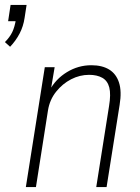

<svg xmlns="http://www.w3.org/2000/svg" viewBox="-56 -760 570 780"><path d="M-15 -570 -36 -589Q-16 -609 -6 -630Q4 -651 9 -683L12 -674H-23L-13 -740H52L44 -688Q39 -653 23.5 -623.5Q8 -594 -15 -570ZM49 0 126 -487H166L150 -392H145Q170 -439 216 -467Q262 -495 315 -495Q359 -495 387.5 -477.5Q416 -460 427.5 -424.5Q439 -389 430 -334L377 0H335L387 -329Q395 -377 388 -404.5Q381 -432 359.5 -444Q338 -456 306 -456Q268 -456 233 -438Q198 -420 172 -387.5Q146 -355 139 -312L90 0Z"/></svg>

Font: Nunito Sans 10pt Condensed ExtraLight
Style: Italic
Weight: 250
Width: 3
Italic angle: -9°
Designer: Vernon Adams
Foundry: Vernon Adams
Version: Version 3.101;gftools[0.9.27]